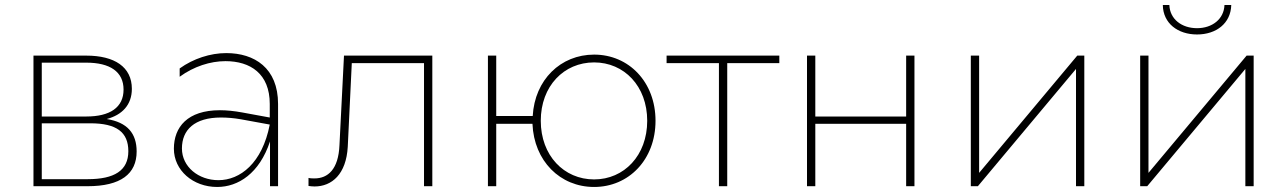

<svg xmlns="http://www.w3.org/2000/svg" viewBox="-20 -740 5113 763"><path d="M113 0H328C460 0 523 -49 523 -138C523 -210 486 -254 404 -267C465 -283 504 -323 504 -387C504 -474 435 -519 323 -519H113ZM329 -28H146V-250H339C443 -250 490 -215 490 -139C490 -62 434 -28 329 -28ZM323 -277H146V-491H323C417 -491 471 -455 471 -384C471 -313 417 -277 323 -277Z M1053 0H1085V-327C1085 -470 991 -529 879 -529C816 -529 748 -507 694 -468V-435C750 -476 816 -497 876 -497C975 -497 1052 -447 1052 -327V-273L943 -293C910 -299 881 -302 854 -302C725 -302 671 -235 671 -149C671 -63 747 3 843 3C927 3 1011 -51 1053 -178ZM703 -150C703 -224 753 -273 858 -273C882 -273 908 -271 937 -266L1052 -245C1022 -91 934 -24 848 -24C769 -24 703 -77 703 -150Z M1665 0H1698V-519H1347L1329 -163C1325 -67 1283 -31 1230 -31C1222 -31 1214 -31 1206 -33V-1C1214 0 1222 1 1230 1C1299 1 1356 -48 1362 -157L1378 -489H1665Z M1919 0H1952V-248H2096C2102 -100 2206 3 2341 3C2479 3 2585 -106 2585 -260C2585 -414 2479 -523 2341 -523C2208 -523 2105 -423 2097 -279H1952V-519H1919ZM2341 -27C2221 -27 2129 -122 2129 -260C2129 -398 2221 -492 2341 -492C2460 -492 2552 -398 2552 -260C2552 -122 2460 -27 2341 -27Z M2837 0H2870V-489H3077V-519H2629V-489H2837Z M3187 0H3220V-248H3581V0H3614V-519H3581V-277H3220V-519H3187Z M3838 0H3866L4256 -466V0H4289V-519H4261L3871 -53V-519H3838Z M4511 0H4539L4929 -466V0H4962V-519H4934L4544 -53V-519H4511ZM4737 -603C4813 -603 4871 -647 4873 -720H4846C4844 -664 4797 -628 4737 -628C4676 -628 4629 -664 4627 -720H4601C4602 -647 4661 -603 4737 -603Z"/></svg>

Font: Chess Sans ExtraLight
Style: Regular
Weight: 275
Designer: Wolf Bōese
Foundry: Wolf Bōese
Version: Version 7.223;Glyphs 3.3 (3306)